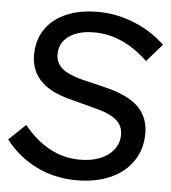

<svg xmlns="http://www.w3.org/2000/svg" viewBox="-57 -756 723 814"><g transform="rotate(5 304.5 -349.5)"><path d="M298 10Q206 10 128 -28Q50 -66 -5 -137L66 -205Q116 -143 176 -110.5Q236 -78 305 -78Q354 -78 391 -93Q428 -108 449 -135.5Q470 -163 470 -199Q470 -237 441 -261.5Q412 -286 346 -302L236 -331Q154 -353 113.5 -396Q73 -439 73 -504Q73 -567 104 -613Q135 -659 192.5 -684Q250 -709 328 -709Q406 -709 481 -679Q556 -649 614 -594L548 -519Q496 -569 438.5 -595Q381 -621 319 -621Q252 -621 212 -592.5Q172 -564 172 -516Q172 -479 198.5 -456Q225 -433 282 -418L389 -392Q483 -369 527.5 -325.5Q572 -282 572 -213Q572 -146 538 -95.5Q504 -45 442.5 -17.5Q381 10 298 10Z"/></g></svg>

Font: Red Hat Display SemiBold
Style: Italic
Weight: 600
Italic angle: -12°
Designer: Pentagram, MCKL
Foundry: Pentagram, MCKL
Version: Version 1.023